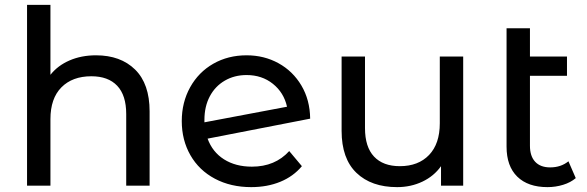

<svg xmlns="http://www.w3.org/2000/svg" viewBox="-20 -762 2408 788"><path d="M594 -305V0H498V-294Q498 -371 461 -410Q424 -449 355 -449Q277 -449 232 -403.5Q187 -358 187 -273V0H91V-742H187V-455Q217 -493 265.5 -514Q314 -535 374 -535Q475 -535 534.5 -476.5Q594 -418 594 -305Z M1167 -142 1219 -80Q1184 -38 1130.5 -16Q1077 6 1011 6Q927 6 862 -28.5Q797 -63 761.5 -125Q726 -187 726 -265Q726 -342 760.5 -404Q795 -466 855.5 -500.5Q916 -535 992 -535Q1064 -535 1123 -502.5Q1182 -470 1217 -411Q1252 -352 1253 -275L832 -193Q852 -138 899.5 -108Q947 -78 1014 -78Q1109 -78 1167 -142ZM819 -270V-260L1158 -324Q1145 -382 1100 -418Q1055 -454 992 -454Q942 -454 902.5 -431Q863 -408 841 -366.5Q819 -325 819 -270Z M1881 -530V0H1790V-80Q1761 -39 1713.5 -16.5Q1666 6 1610 6Q1504 6 1443 -52.5Q1382 -111 1382 -225V-530H1478V-236Q1478 -159 1515 -119.5Q1552 -80 1621 -80Q1697 -80 1741 -126Q1785 -172 1785 -256V-530Z M2343 -31Q2322 -13 2291 -3.5Q2260 6 2227 6Q2147 6 2103 -37Q2059 -80 2059 -160V-646H2155V-530H2307V-451H2155V-164Q2155 -121 2176.5 -98Q2198 -75 2238 -75Q2282 -75 2313 -100Z"/></svg>

Font: Montserrat Alternates Medium
Style: Regular
Weight: 500
Designer: Julieta Ulanovsky
Foundry: Julieta Ulanovsky
Version: Version 7.200